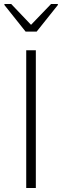

<svg xmlns="http://www.w3.org/2000/svg" viewBox="-20 -939 311 959"><path d="M111 0V-688H159V0ZM108 -781 2 -914V-919H36L135 -815L235 -919H269V-914L163 -781Z"/></svg>

Font: Saira Thin ExtraLight
Style: Regular
Weight: 250
Version: Version 1.101